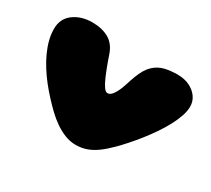

<svg xmlns="http://www.w3.org/2000/svg" viewBox="-122 -813 1136 1036"><g transform="rotate(30 446.0 -295.0)"><path d="M439 13.5Q404.5 13.5 371.2 0.5Q338 -12.5 307 -34Q276 -55.5 249 -81.5Q222 -107.5 194.8 -137Q167.5 -166.5 142.5 -198.2Q117.5 -230 96.2 -263.8Q75 -297.5 59 -332.2Q43 -367 34 -402Q25 -437 25 -471.5Q25 -534.5 72.2 -569.5Q119.5 -604.5 188.5 -604.5Q248 -604.5 290.5 -580.8Q333 -557 352 -501.5Q358 -483.5 364 -466.8Q370 -450 375.8 -434.8Q381.5 -419.5 387.2 -405.8Q393 -392 398 -380Q411.5 -349 424 -331.5Q436.5 -314 448.5 -314Q463 -314 476.2 -330Q489.5 -346 503 -378.5Q506 -386 509.2 -395.8Q512.5 -405.5 516 -416.2Q519.5 -427 523.2 -438.5Q527 -450 531.5 -461.5Q552.5 -518 581.8 -545.5Q611 -573 647.8 -581.8Q684.5 -590.5 727.5 -590.5Q769.5 -590.5 802 -574.8Q834.5 -559 853 -532.8Q871.5 -506.5 871.5 -474Q871.5 -446 860.2 -413Q849 -380 829.8 -344.2Q810.5 -308.5 786 -272.8Q761.5 -237 734.8 -203.2Q708 -169.5 681.8 -140Q655.5 -110.5 632.5 -87.5Q599 -54 568.5 -31.5Q538 -9 506.5 2.2Q475 13.5 439 13.5Z"/></g></svg>

Font: Gluten Thin Black
Style: Regular
Weight: 900
Version: Version 1.300